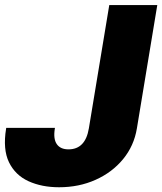

<svg xmlns="http://www.w3.org/2000/svg" viewBox="-32 -748 657 777"><path d="M207 9.8Q137.2 9.8 83.5 -14.6Q29.8 -39.1 4.4 -91.3Q-21 -143.6 -7.3 -227.5L-6.8 -230.5H190.4L189.9 -227.5Q183.1 -186 197.8 -164.8Q212.4 -143.6 245.1 -143.6Q313.5 -143.6 327.6 -228.5L410.2 -727.5H604.5L522 -228.5Q510.3 -157.7 466.1 -104Q421.9 -50.3 354.7 -20.3Q287.6 9.8 207 9.8Z"/></svg>

Font: Inter Tight Black
Style: Italic
Weight: 900
Italic angle: -9.39999°
Designer: Rasmus Andersson
Foundry: rsms
Version: Version 3.004; ttfautohint (v1.8.4.7-5d5b)